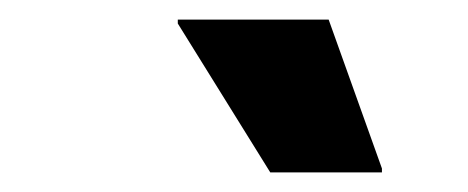

<svg xmlns="http://www.w3.org/2000/svg" viewBox="-20 -780 478 196"><path d="M255.9 -604 161.5 -756V-760H315.5L369.9 -608V-604Z"/></svg>

Font: Kufam
Style: Italic
Weight: 400
Italic angle: -11°
Designer: Artur Schmal
Foundry: Original Type
Version: Version 1.301; ttfautohint (v1.8.3)